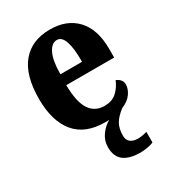

<svg xmlns="http://www.w3.org/2000/svg" viewBox="-189 -653 895 993"><g transform="rotate(-30 258.0 -156.0)"><path d="M357 237Q290 237 256 211Q222 185 222 129Q222 90 245 58Q268 26 299 9Q294 10 288 10Q282 10 276 10Q156 10 97 -62Q38 -134 38 -265Q38 -406 97.5 -477.5Q157 -549 266 -549Q366 -549 424 -487.5Q482 -426 482 -308V-257H196Q197 -157 227 -111Q257 -65 315 -65Q360 -65 387.5 -90Q415 -115 430 -152Q444 -147 454.5 -135.5Q465 -124 465 -107Q465 -80 446 -53Q427 -26 388 -10Q352 17 335.5 45Q319 73 319 116Q319 143 336 155.5Q353 168 379 168Q403 168 434 159V222Q421 229 396 233Q371 237 357 237ZM327 -321Q328 -398 314 -441Q300 -484 270 -484Q238 -484 218 -442Q198 -400 198 -321Z"/></g></svg>

Font: Noto Serif Ethiopic Condensed ExtraBold
Style: Regular
Weight: 800
Width: 3
Designer: Monotype Design Team
Foundry: Monotype Imaging Inc.
Version: Version 2.102; ttfautohint (v1.8.4.7-5d5b)